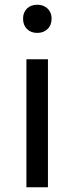

<svg xmlns="http://www.w3.org/2000/svg" viewBox="-20 -795 315 815"><path d="M92.1 0V-543.4H183.5V0ZM138.4 -655.3Q111.1 -655.3 94.5 -671.8Q77.9 -688.2 77.9 -716.2Q77.9 -742.6 94.5 -758.7Q111.1 -774.9 138.4 -774.9Q164.7 -774.9 181.9 -758.7Q199 -742.6 199 -716.2Q199 -688.2 181.9 -671.8Q164.7 -655.3 138.4 -655.3Z"/></svg>

Font: Noto Sans JP
Style: Regular
Weight: 100
Designer: Ryoko NISHIZUKA 西塚涼子 (kana, bopomofo & ideographs); Paul D. Hunt (Latin, Greek & Cyrillic); Sandoll Communications 산돌커뮤니
Foundry: Adobe
Version: Version 2.004;hotconv 1.0.118;makeotfexe 2.5.65603